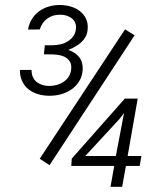

<svg xmlns="http://www.w3.org/2000/svg" viewBox="-20 -735 627 755"><path d="M481.9 -121.6H536.1L529.3 -82.5H475.1L460.4 -0.5H414.6L429.2 -82.5H260.3L262.2 -111.3L470.7 -347.2H521.5ZM315.4 -121.6H435.5L467.8 -290.5L450.7 -268.1ZM156.2 -557.1H189Q203.6 -557.6 218.8 -561Q233.9 -564.5 246.3 -572.3Q258.8 -580.1 267.6 -591.6Q276.4 -603 278.3 -620.1Q280.3 -633.8 275.9 -644.8Q271.5 -655.8 262.7 -662.6Q253.9 -669.4 242.4 -673.3Q231 -677.2 218.3 -677.2Q188 -677.7 166.5 -662.4Q145 -647 136.2 -619.1L90.3 -618.7Q94.2 -642.6 106 -660.9Q117.7 -679.2 134.8 -691.4Q151.9 -703.6 173.1 -709.7Q194.3 -715.8 218.3 -715.3Q239.3 -714.8 259 -709Q278.8 -703.1 293.9 -691.4Q309.1 -679.7 317.9 -662.1Q326.7 -644.5 324.7 -620.6Q323.7 -604 316.9 -591.3Q310.1 -578.6 299.6 -568.8Q289.1 -559.1 275.9 -551.8Q262.7 -544.4 248.5 -538.6Q275.9 -529.8 291.3 -510.3Q306.6 -490.7 305.2 -461.4Q303.7 -435.1 291.5 -415.5Q279.3 -396 260.5 -383.1Q241.7 -370.1 218.5 -364Q195.3 -357.9 171.4 -358.4Q147.9 -358.9 127.2 -365.5Q106.4 -372.1 91.1 -384.8Q75.7 -397.5 66.9 -416.5Q58.1 -435.5 58.1 -460H104Q104 -444.3 109.1 -432.6Q114.3 -420.9 123.8 -413.1Q133.3 -405.3 146 -401.1Q158.7 -397 173.8 -397Q188.5 -397 203.4 -401.1Q218.3 -405.3 230.2 -413.3Q242.2 -421.4 250.2 -433.6Q258.3 -445.8 259.8 -462.4Q261.7 -479.5 255.9 -490.5Q250 -501.5 239.5 -508.3Q229 -515.1 215.3 -517.8Q201.7 -520.5 188 -521L152.8 -521.5ZM174.8 -85.4 136.2 -110.8 471.7 -619.6 509.3 -596.2Z"/></svg>

Font: TypoPRO Roboto Mono
Style: Italic
Weight: 300
Designer: Google
Version: Version 2.000986; 2015; ttfautohint (v1.3)